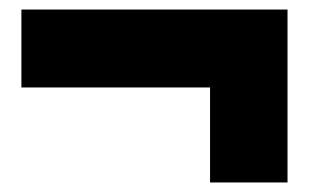

<svg xmlns="http://www.w3.org/2000/svg" viewBox="-20 -557 660 404"><path d="M422 -173V-477L525 -373H25V-537H585V-173Z"/></svg>

Font: Unbounded ExtraBold
Style: Regular
Weight: 800
Designer: Luke Prowse, Jean-Baptiste Morizot, Fátima Lázaro, Florian Runge
Foundry: NaN
Version: Version 1.701;gftools[0.9.28.dev5+ged2979d]